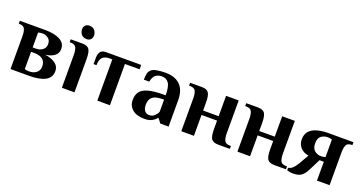

<svg xmlns="http://www.w3.org/2000/svg" viewBox="-38 -1250 3512 1858"><g transform="rotate(20 1718.5 -320.5)"><path d="M74 0V-340Q74 -385 61.5 -412.5Q49 -440 4 -440H-1V-470H267Q357 -470 413 -440Q469 -410 469 -350Q469 -305 435.5 -279Q402 -253 342 -245Q406 -237 447.5 -208Q489 -179 489 -130Q489 -62 431 -31Q373 0 267 0ZM204 -270H239Q277 -270 305.5 -291Q334 -312 334 -350Q334 -392 306.5 -411Q279 -430 249 -430Q241 -430 228 -428.5Q215 -427 204 -423ZM249 -40Q294 -40 324 -62.5Q354 -85 354 -130Q354 -178 323 -201.5Q292 -225 239 -225H204V-47Q215 -43 228 -41.5Q241 -40 249 -40Z M668 -524Q630 -524 611.5 -547Q593 -570 593 -600Q593 -626 609 -641Q625 -656 648 -656Q686 -656 704.5 -633Q723 -610 723 -580Q723 -554 707 -539Q691 -524 668 -524ZM603 0V-340Q603 -385 590.5 -412.5Q578 -440 533 -440H523V-470H643Q696 -470 714.5 -442Q733 -414 733 -340V0Z M968 0V-425H938Q893 -425 868 -401Q843 -377 843 -320H813V-390Q813 -420 828 -445Q843 -470 888 -470H1249V-425H1098V0Z M1457 10Q1374 10 1330.5 -27.5Q1287 -65 1287 -125Q1287 -173 1309.5 -206.5Q1332 -240 1391 -257.5Q1450 -275 1557 -275H1572Q1572 -365 1547 -400Q1522 -435 1477 -435Q1443 -435 1416 -418Q1389 -401 1377 -345H1322Q1322 -371 1325.5 -398Q1329 -425 1347 -445Q1365 -465 1406.5 -472.5Q1448 -480 1497 -480Q1595 -480 1648.5 -428Q1702 -376 1702 -270V0H1617L1582 -45H1577Q1564 -24 1533 -7Q1502 10 1457 10ZM1487 -40Q1520 -40 1542 -62Q1564 -84 1572 -105V-230H1557Q1485 -230 1453.5 -204Q1422 -178 1422 -125Q1422 -83 1439.5 -61.5Q1457 -40 1487 -40Z M1833 0V-340Q1833 -385 1820.5 -412.5Q1808 -440 1763 -440H1753V-470H1873Q1926 -470 1944.5 -442Q1963 -414 1963 -340V-260H2123V-470H2253V-130Q2253 -85 2265.5 -57.5Q2278 -30 2323 -30H2333V0H2213Q2161 0 2142 -27Q2123 -54 2123 -130V-215H1963V0Z M2411 0V-340Q2411 -385 2398.5 -412.5Q2386 -440 2341 -440H2331V-470H2451Q2504 -470 2522.5 -442Q2541 -414 2541 -340V-260H2701V-470H2831V-130Q2831 -85 2843.5 -57.5Q2856 -30 2901 -30H2911V0H2791Q2739 0 2720 -27Q2701 -54 2701 -130V-215H2541V0Z M2990 15Q2971 15 2953.5 12Q2936 9 2925 5V-21Q2952 -25 2973 -46.5Q2994 -68 3010 -95L3070 -199Q3017 -207 2986 -241.5Q2955 -276 2955 -325Q2955 -378 2983 -409.5Q3011 -441 3061 -455.5Q3111 -470 3175 -470H3435V-440H3430Q3385 -440 3372.5 -412.5Q3360 -385 3360 -340V0H3230V-194H3186L3126 -75Q3104 -30 3074 -7.5Q3044 15 2990 15ZM3185 -235Q3204 -235 3217 -239Q3230 -243 3230 -242V-423Q3230 -422 3217 -426Q3204 -430 3185 -430Q3148 -430 3119 -409Q3090 -388 3090 -335Q3090 -282 3118.5 -258.5Q3147 -235 3185 -235Z"/></g></svg>

Font: El Messiri
Style: Bold
Weight: 700
Designer: Mohamed Gaber
Foundry: Kief Type Foundry
Version: Version 2.020; ttfautohint (v1.8.3)